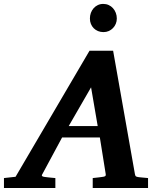

<svg xmlns="http://www.w3.org/2000/svg" viewBox="-73 -941 808 961"><path d="M382.8 -503.9 271 -310.1H416ZM391.1 0V-49.8Q398.9 -50.8 407 -51.5Q415 -52.2 421.9 -53.2Q429.7 -54.2 437 -55.2Q446.8 -56.2 452.1 -58.6Q457.5 -61 456.1 -69.8L426.8 -252.9H237.8L139.2 -69.8Q134.3 -62.5 138.2 -59.3Q142.1 -56.2 151.9 -55.2Q159.7 -54.2 168.5 -53.2Q175.8 -52.2 185.1 -51.5Q194.3 -50.8 204.1 -49.8V0H-53.2V-49.8L4.9 -56.2L375 -687H493.2L602.1 -70.8Q603.5 -61 607.2 -58.3Q610.8 -55.7 622.1 -54.2Q628.9 -53.7 636.7 -52.7Q643.6 -51.8 651.6 -51.3Q659.7 -50.8 668 -49.8V0ZM511.7 -848.1Q511.7 -834.5 506.6 -822Q501.5 -809.6 492.4 -800.3Q483.4 -791 471.2 -785.6Q459 -780.3 444.8 -780.3Q430.2 -780.3 417.7 -785.4Q405.3 -790.5 396.2 -799.6Q387.2 -808.6 382.1 -821Q377 -833.5 377 -848.1Q377 -863.3 381.8 -876.5Q386.7 -889.6 395.5 -899.7Q404.3 -909.7 416.5 -915.5Q428.7 -921.4 443.8 -921.4Q458.5 -921.4 470.9 -915.8Q483.4 -910.2 492.4 -900.1Q501.5 -890.1 506.6 -876.7Q511.7 -863.3 511.7 -848.1Z"/></svg>

Font: Charis SIL Phon
Style: Bold Italic
Weight: 700
Italic angle: -11°
Foundry: SIL International
Version: Version 5.000